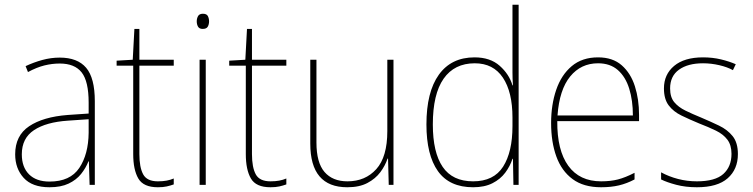

<svg xmlns="http://www.w3.org/2000/svg" viewBox="-20 -780 3175 810"><path d="M232 -537Q307 -537 343.5 -494Q380 -451 380 -353V0H358L355 -99H353Q342 -71 322 -46Q302 -21 269.5 -5.5Q237 10 189 10Q116 10 80 -29.5Q44 -69 44 -129Q44 -208 103 -247.5Q162 -287 266 -295L354 -301V-347Q354 -437 324.5 -474.5Q295 -512 232 -512Q200 -512 167.5 -504Q135 -496 98 -476L88 -501Q122 -517 158.5 -527Q195 -537 232 -537ZM267 -271Q175 -265 123.5 -231Q72 -197 72 -129Q72 -75 102.5 -44.5Q133 -14 189 -14Q276 -14 314.5 -71.5Q353 -129 354 -220V-277Z M646 -15Q667 -15 683 -18Q699 -21 713 -27V-2Q699 3 683.5 6.5Q668 10 646 10Q585 10 563.5 -27Q542 -64 542 -130V-503H472V-524L540 -528L547 -658H568V-528H713V-503H568V-130Q568 -74 584 -44.5Q600 -15 646 -15Z M836 -722Q852 -722 857 -712Q862 -702 862 -690Q862 -677 856.5 -667.5Q851 -658 835 -658Q821 -658 815.5 -667.5Q810 -677 810 -690Q810 -702 815.5 -712Q821 -722 836 -722ZM848 -528V0H822V-528Z M1121 -15Q1142 -15 1158 -18Q1174 -21 1188 -27V-2Q1174 3 1158.5 6.5Q1143 10 1121 10Q1060 10 1038.5 -27Q1017 -64 1017 -130V-503H947V-524L1015 -528L1022 -658H1043V-528H1188V-503H1043V-130Q1043 -74 1059 -44.5Q1075 -15 1121 -15Z M1640 -528V0H1620L1617 -111H1615Q1605 -81 1584.5 -53.5Q1564 -26 1530 -8Q1496 10 1445 10Q1289 10 1289 -174V-528H1315V-179Q1315 -94 1349 -54.5Q1383 -15 1446 -15Q1521 -15 1567.5 -66.5Q1614 -118 1614 -227V-528Z M1976 10Q1876 10 1827.5 -58Q1779 -126 1779 -255Q1779 -392 1831.5 -465Q1884 -538 1982 -538Q2048 -538 2088 -502.5Q2128 -467 2142 -420H2144Q2142 -448 2142 -474Q2142 -500 2142 -526V-760H2168V0H2146L2144 -110H2142Q2132 -79 2111.5 -51.5Q2091 -24 2057.5 -7Q2024 10 1976 10ZM1976 -15Q2063 -15 2102.5 -77Q2142 -139 2142 -248V-284Q2142 -392 2101.5 -452.5Q2061 -513 1983 -513Q1897 -513 1851.5 -448Q1806 -383 1806 -255Q1806 -137 1847.5 -76Q1889 -15 1976 -15Z M2503 -538Q2565 -538 2603 -504.5Q2641 -471 2658.5 -416Q2676 -361 2676 -295V-269H2331Q2330 -146 2377.5 -80.5Q2425 -15 2516 -15Q2556 -15 2587 -23Q2618 -31 2657 -51V-23Q2625 -6 2591.5 2Q2558 10 2516 10Q2442 10 2395.5 -24.5Q2349 -59 2327 -120Q2305 -181 2305 -261Q2305 -338 2326.5 -401Q2348 -464 2392 -501Q2436 -538 2503 -538ZM2503 -513Q2431 -513 2385.5 -457.5Q2340 -402 2332 -293H2650Q2650 -356 2634.5 -406Q2619 -456 2586.5 -484.5Q2554 -513 2503 -513Z M3093 -130Q3093 -66 3050 -28Q3007 10 2920 10Q2872 10 2832.5 -0.5Q2793 -11 2769 -23V-53Q2802 -35 2840.5 -25Q2879 -15 2920 -15Q2997 -15 3031.5 -46Q3066 -77 3066 -131Q3066 -168 3048.5 -191Q3031 -214 3000 -229Q2969 -244 2930 -259Q2889 -276 2855 -292.5Q2821 -309 2801 -335.5Q2781 -362 2781 -407Q2781 -466 2824 -502Q2867 -538 2946 -538Q2986 -538 3021.5 -529.5Q3057 -521 3084 -509L3072 -484Q3049 -497 3014.5 -505Q2980 -513 2946 -513Q2882 -513 2844.5 -486Q2807 -459 2807 -407Q2807 -370 2824.5 -349Q2842 -328 2871.5 -313.5Q2901 -299 2938 -284Q2978 -267 3013.5 -250Q3049 -233 3071 -205.5Q3093 -178 3093 -130Z"/></svg>

Font: Noto Sans Khmer UI SemiCondensed Thin
Style: Regular
Weight: 100
Width: 4
Designer: Danh Hong and the Monotype Design Team
Foundry: Monotype Imaging Inc.
Version: Version 2.002; ttfautohint (v1.8.4.7-5d5b)